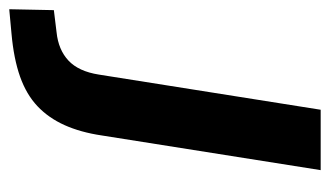

<svg xmlns="http://www.w3.org/2000/svg" viewBox="-284 -366 731 426"><g transform="rotate(90 82.0 -152.5)"><path d="M-111 193 -109 94 -60 88Q-21 84 3 61.5Q27 39 34 -6L112 -498H246L169 -12Q162 35 146 70.5Q130 106 104 130.5Q78 155 38.5 169Q-1 183 -57 188Z"/></g></svg>

Font: Nunito Sans 8pt
Style: Bold Italic
Weight: 700
Italic angle: -9°
Version: Version 3.101;gftools[0.9.27]